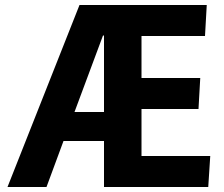

<svg xmlns="http://www.w3.org/2000/svg" viewBox="-20 -748 897 768"><path d="M298 -728H807L800 -604H546V-436H781L774 -312H546V-124H821L813 0H396V-184H234L166 0H10ZM392 -606 278 -300H396V-606Z"/></svg>

Font: Murecho SemiBold
Style: Regular
Weight: 600
Designer: Neil Summerour
Foundry: Positype
Version: Version 1.010; ttfautohint (v1.8.3)